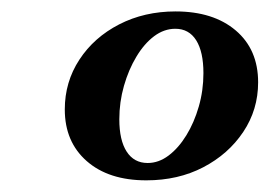

<svg xmlns="http://www.w3.org/2000/svg" viewBox="-20 -602 465 331"><path d="M232.2 -291.1Q167.3 -291.1 129.5 -324.3Q91.7 -357.5 91.7 -413.3Q91.7 -460.8 116.9 -499.2Q142 -537.6 185.5 -560Q228.9 -582.3 282.6 -582.3Q347.8 -582.3 386.4 -549.5Q425 -516.7 425 -460.1Q425 -412.9 399.3 -374.5Q373.6 -336.1 330.3 -313.6Q287.1 -291.1 232.2 -291.1ZM234.5 -321Q253.6 -321 270.7 -333.9Q287.9 -346.9 301.3 -368.8Q314.7 -390.6 322.7 -418.3Q330.7 -446 330.7 -475.9Q330.7 -512.7 318.2 -532.6Q305.7 -552.4 282.3 -552.4Q262.8 -552.4 245.6 -539.5Q228.4 -526.5 215.1 -504.2Q201.7 -482 193.7 -454Q185.7 -426.1 185.7 -396.3Q185.7 -360.2 198.4 -340.6Q211.1 -321 234.5 -321Z"/></svg>

Font: Playfair 5pt SemiExpanded Light 12pt
Style: Italic
Weight: 300
Italic angle: -15.6°
Version: Version 2.000;gftools[0.9.28]